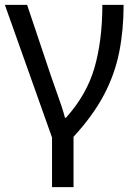

<svg xmlns="http://www.w3.org/2000/svg" viewBox="-20 -556 556 786"><path d="M193 210V7L0 -536H91L188 -247Q196 -223 208 -190Q220 -157 230.5 -125.5Q241 -94 246 -74H250Q335 -168 367 -279.5Q399 -391 399 -536H486Q486 -433 468 -342.5Q450 -252 405.5 -167.5Q361 -83 281 4V210Z"/></svg>

Font: Go Noto Current
Style: Regular
Weight: 400
Designer: Monotype Design Team
Foundry: Monotype Imaging Inc.
Version: Version 2.007; ttfautohint (v1.8) -l 8 -r 50 -G 200 -x 14 -D